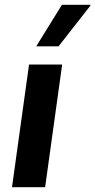

<svg xmlns="http://www.w3.org/2000/svg" viewBox="-20 -780 397 800"><path d="M30 0 101 -511H239L168 0ZM131 -587 238 -760H356L357 -757L224 -587Z"/></svg>

Font: Chivo Medium SemiBold
Style: Italic
Weight: 600
Italic angle: -8.05°
Version: Version 2.002